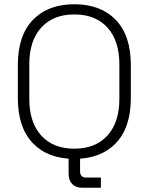

<svg xmlns="http://www.w3.org/2000/svg" viewBox="-20 -734 700 904"><path d="M64 -428Q64 -567 135 -640.5Q206 -714 330 -714Q454 -714 525 -640.5Q596 -567 596 -428V-272Q596 -133 525 -59.5Q454 14 330 14Q206 14 135 -59.5Q64 -133 64 -272ZM118 -268Q118 -158 174 -96Q230 -34 330 -34Q430 -34 486 -96Q542 -158 542 -268V-432Q542 -542 486 -604Q430 -666 330 -666Q230 -666 174 -604Q118 -542 118 -432ZM357 0V72Q357 102 385 102H455V150H367Q337 150 320 132.5Q303 115 303 84V0Z"/></svg>

Font: Space Grotesk Variable
Style: Regular
Weight: 400
Designer: Florian Karsten (Space Grotesk), Colophon Foundry (Space Mono)
Foundry: Florian Karsten
Version: Version 1.106